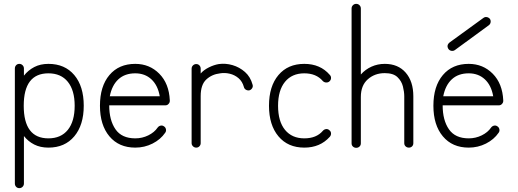

<svg xmlns="http://www.w3.org/2000/svg" viewBox="-20 -752 2684 995"><path d="M80 223Q70 223 63.5 216Q57 209 57 199V-397Q57 -407 63.5 -414Q70 -421 80 -421Q90 -421 97 -414Q104 -407 104 -397V-360Q126 -388 157.5 -404.5Q189 -421 231 -421Q316 -421 365 -363Q414 -305 414 -204Q414 -104 365 -45.5Q316 13 231 13Q189 13 157.5 -3Q126 -19 104 -47V199Q104 209 97 216Q90 223 80 223ZM231 -35Q296 -35 331.5 -79Q367 -123 367 -204Q367 -284 331.5 -328Q296 -372 231 -372Q103 -372 103 -204Q103 -35 231 -35Z M681 13Q596 13 547 -45.5Q498 -104 498 -204Q498 -305 547 -363Q596 -421 681 -421Q755 -421 805.5 -370Q856 -319 860 -232V-229Q860 -220 853 -213Q847 -206 836 -206H546Q546 -129 578.5 -82Q611 -35 681 -35Q717 -35 748.5 -50.5Q780 -66 797 -91Q803 -99 812.5 -101Q822 -103 830 -97Q838 -92 840 -82Q842 -72 836 -64Q812 -29 770.5 -8Q729 13 681 13ZM549 -253H808Q798 -310 764.5 -341Q731 -372 681 -372Q627 -372 593.5 -341Q560 -310 549 -253Z M997 13Q987 13 980 6Q973 -1 973 -10V-396Q973 -406 980 -413Q987 -420 997 -420Q1007 -420 1013.5 -413Q1020 -406 1020 -396V-371Q1035 -389 1062 -402.5Q1089 -416 1114 -420Q1149 -425 1185 -414.5Q1221 -404 1249.5 -379Q1278 -354 1289 -313Q1292 -304 1287 -295.5Q1282 -287 1273 -284Q1263 -282 1254.5 -287Q1246 -292 1244 -301Q1236 -330 1216 -347Q1196 -364 1170.5 -370Q1145 -376 1121 -372Q1078 -367 1049 -340Q1020 -313 1020 -254V-10Q1020 -1 1013.5 6Q1007 13 997 13Z M1557 13Q1472 13 1423 -45.5Q1374 -104 1374 -204Q1374 -305 1423 -363Q1472 -421 1557 -421Q1640 -421 1689 -364Q1696 -357 1695.5 -347Q1695 -337 1687 -330Q1680 -324 1670 -324.5Q1660 -325 1653 -332Q1619 -372 1557 -372Q1493 -372 1457 -328Q1421 -284 1421 -204Q1421 -123 1457 -79Q1493 -35 1557 -35Q1620 -35 1653 -74Q1660 -82 1670 -83Q1680 -84 1687 -77Q1695 -71 1695.5 -61Q1696 -51 1689 -43Q1639 13 1557 13Z M1826 14Q1816 14 1809 7.5Q1802 1 1802 -9V-708Q1802 -718 1809 -725Q1816 -732 1826 -732Q1836 -732 1843 -725Q1850 -718 1850 -708V-366Q1873 -392 1905 -406.5Q1937 -421 1974 -421Q2043 -421 2082.5 -375.5Q2122 -330 2122 -253V-10Q2122 0 2115.5 6.5Q2109 13 2099 13Q2089 13 2082 6.5Q2075 0 2075 -10V-253Q2075 -276 2068 -304Q2061 -332 2039.5 -352.5Q2018 -373 1974 -373Q1922 -373 1886 -341Q1850 -309 1850 -250V-9Q1850 1 1843 7.5Q1836 14 1826 14Z M2409 13Q2324 13 2275 -45.5Q2226 -104 2226 -204Q2226 -305 2275 -363Q2324 -421 2409 -421Q2483 -421 2533.5 -370Q2584 -319 2588 -232V-229Q2588 -220 2581 -213Q2575 -206 2564 -206H2274Q2274 -129 2306.5 -82Q2339 -35 2409 -35Q2445 -35 2476.5 -50.5Q2508 -66 2525 -91Q2531 -99 2540.5 -101Q2550 -103 2558 -97Q2566 -92 2568 -82Q2570 -72 2564 -64Q2540 -29 2498.5 -8Q2457 13 2409 13ZM2277 -253H2536Q2526 -310 2492.5 -341Q2459 -372 2409 -372Q2355 -372 2321.5 -341Q2288 -310 2277 -253ZM2338 -493Q2330 -487 2320 -488.5Q2310 -490 2304 -498Q2292 -517 2310 -532L2485 -659Q2493 -665 2502.5 -663.5Q2512 -662 2519 -654Q2524 -646 2522.5 -636.5Q2521 -627 2513 -621Z"/></svg>

Font: Zen Kurenaido
Style: Regular
Weight: 400
Designer: Yoshimichi Ohira
Foundry: Positype
Version: Version 1.001